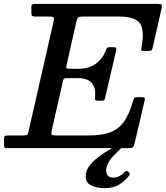

<svg xmlns="http://www.w3.org/2000/svg" viewBox="-62 -770 861 998"><path d="M264 -343.5 206.5 -90Q203 -74 206.5 -70Q210 -66 230.5 -66H399.5Q465 -66 508.8 -81.5Q552.5 -97 581 -135.8Q609.5 -174.5 629.5 -244.5Q633 -256 635.5 -260.5Q638 -265 654 -265H673.5Q686.5 -265 689.2 -262Q692 -259 690 -249L637.5 -24.5Q634 -9 628.5 -4.5Q623 0 603.5 0H-22.5Q-32.5 0 -37 -2.5Q-41.5 -5 -41.5 -16V-42Q-41.5 -57.5 -38 -61.8Q-34.5 -66 -19.5 -66H58Q76 -66 79.5 -69.8Q83 -73.5 86.5 -88L217 -660.5Q220 -676 215.8 -680Q211.5 -684 192.5 -684H122.5Q108.5 -684 104.8 -688Q101 -692 101 -706.5V-734Q101 -745 107.8 -747.5Q114.5 -750 124.5 -750H750.5Q772.5 -750 777 -746Q781.5 -742 777.5 -724.5L733 -528.5Q729.5 -513.5 726.2 -509.2Q723 -505 704.5 -505H684.5Q671 -505 671.8 -512Q672.5 -519 674 -528.5Q690 -616.5 664.2 -650.2Q638.5 -684 555.5 -684H370Q347.5 -684 343.2 -678.8Q339 -673.5 334.5 -655.5L284.5 -433.5Q281 -419.5 284.2 -416Q287.5 -412.5 304.5 -412.5H343.5Q398.5 -412.5 433 -436.5Q467.5 -460.5 485 -500.5Q489 -510 491.5 -517.2Q494 -524.5 508 -524.5H526Q540.5 -524.5 542 -520.2Q543.5 -516 541 -504.5L485.5 -266Q483 -255.5 481 -251Q479 -246.5 465 -246.5H445.5Q432 -246.5 431.8 -254.2Q431.5 -262 432.5 -271.5Q436 -312 415.2 -338Q394.5 -364 340.5 -364H290.5Q273.5 -364 270.2 -360.5Q267 -357 264 -343.5ZM481.5 208Q436.5 208 406.8 191Q377 174 385.5 130.5Q391 100.5 418.8 73.2Q446.5 46 483 22.8Q519.5 -0.5 550 -18.5Q570.5 -31 576.5 -21.5Q583 -13 567 1Q545.5 20.5 521.5 46.8Q497.5 73 491 103.5Q487 122.5 494.8 137.8Q502.5 153 527.5 153Q546 153 560.8 144.2Q575.5 135.5 586 124Q595 114.5 601 120.5L610 128.5Q614 132 613.5 134.5Q613 137 609 142.5Q588 170 558 189Q528 208 481.5 208Z"/></svg>

Font: Besley* Medium
Style: Italic
Weight: 500
Italic angle: -13°
Designer: Owen Earl
Foundry: indestructible type*
Version: Version 3.000; ttfautohint (v1.8.3)